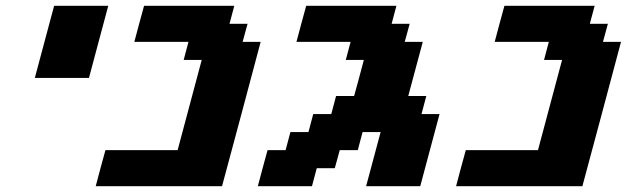

<svg xmlns="http://www.w3.org/2000/svg" viewBox="-20 -645 2171 665"><path d="M100.6 -375H288.1Q299.3 -416.5 321.5 -500Q343.8 -583.5 355 -625H167.5Q156.2 -583.5 134 -500Q111.8 -416.5 100.6 -375Z M311.5 0H749Q771.5 -83 816.2 -250Q860.8 -417 882.8 -500H820.3L837.4 -562.5H774.9L791.5 -625H479Q473.1 -604 461.9 -562.3Q450.7 -520.5 445.3 -500H632.8L616.2 -437.5H678.7L595.2 -125H345.2Q339.4 -104 328.1 -62.5Q316.9 -21 311.5 0Z M1248 0H1435.5Q1446.8 -42 1469 -125.2Q1491.2 -208.5 1502.4 -250H1439.9L1456.5 -312.5H1394L1444.3 -500H1381.8L1398.9 -562.5H1336.4L1353 -625H1040.5Q1034.7 -604 1023.4 -562.3Q1012.2 -520.5 1006.8 -500H1194.3L1177.7 -437.5H1240.2Q1234.9 -417 1223.6 -375Q1212.4 -333 1206.5 -312.5H1144L1127.4 -250H1064.9L1048.3 -187.5H985.8L969.2 -125H906.7Q900.9 -104 889.6 -62.5Q878.4 -21 873 0H1060.5L1077.1 -62.5H1139.6L1156.7 -125H1219.2L1235.8 -187.5H1298.3Z M1559.6 0H1997.1Q2019.5 -83 2064.2 -250Q2108.9 -417 2130.9 -500H2068.4L2085.4 -562.5H2022.9L2039.6 -625H1727.1Q1721.2 -604 1710 -562.3Q1698.7 -520.5 1693.4 -500H1880.9L1864.3 -437.5H1926.8L1843.3 -125H1593.3Q1587.4 -104 1576.2 -62.5Q1564.9 -21 1559.6 0Z"/></svg>

Font: Faithful 32x
Style: SemiboldOblique
Weight: 400
Foundry: Faithful Resource Pack
Version: Version 1.0; January 27, 2023